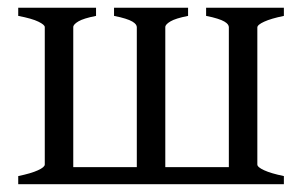

<svg xmlns="http://www.w3.org/2000/svg" viewBox="-20 -474 777 494"><path d="M463.9 -454.1V-433.1Q431.6 -426.8 418.5 -418.9Q405.3 -411.1 405.3 -404.3V-43.9H568.8V-404.3Q568.8 -407.2 566.4 -410.9Q564 -414.6 557.4 -418.5Q550.8 -422.4 539.3 -426Q527.8 -429.7 510.3 -433.1V-454.1H710.4V-433.1Q677.2 -426.3 659.7 -418.2Q642.1 -410.2 642.1 -403.3V-50.8Q642.1 -43.9 659.7 -35.9Q677.2 -27.8 710.4 -21V0H26.9V-21Q60.1 -27.8 77.6 -35.9Q95.2 -43.9 95.2 -50.8V-404.3Q95.2 -410.2 78.9 -418.2Q62.5 -426.3 26.9 -433.1V-454.1H227.1V-433.1Q194.8 -426.8 181.6 -418.9Q168.5 -411.1 168.5 -404.3V-43.9H332V-404.3Q332 -407.2 329.6 -410.9Q327.1 -414.6 320.6 -418.5Q314 -422.4 302.5 -426Q291 -429.7 273.4 -433.1V-454.1Z"/></svg>

Font: Gentium Plus CyrE
Style: Regular
Weight: 400
Designer: J. Victor Gaultney, Annie Olsen, Iska Routamaa, Becca Hirsbrunner
Foundry: SIL International
Version: Version 5.000